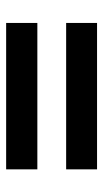

<svg xmlns="http://www.w3.org/2000/svg" viewBox="128 -608 343 640"><g transform="rotate(-90 300.0 -287.5)"><path d="M56 -335V-439H544V-335ZM56 -136V-239H544V-136Z"/></g></svg>

Font: Nunito Sans 12pt ExtraLight 12pt ExtraBold
Style: Regular
Weight: 800
Version: Version 3.101;gftools[0.9.27]